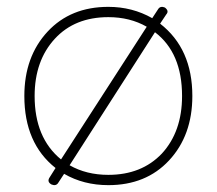

<svg xmlns="http://www.w3.org/2000/svg" viewBox="-20 -530 632 560"><path d="M51 -250Q51 -365 119 -438Q186 -510 296 -510Q366 -510 424 -477L441 -503Q445 -510 453 -510Q455 -510 461 -508Q474 -498 465 -488L447 -461Q541 -388 541 -250Q541 -135 473 -62Q406 10 296 10Q224 10 167 -23L150 3Q146 10 138 10Q136 10 130 8Q116 0 125 -13L142 -40Q51 -112 51 -250ZM81 -250Q81 -128 158 -65L408 -452Q359 -480 296 -480Q198 -480 140 -417Q81 -353 81 -250ZM432 -436 183 -48Q232 -20 296 -20Q393 -20 452 -82Q511 -146 511 -250Q511 -376 432 -436Z"/></svg>

Font: ClassicType
Style: Regular
Weight: 400
Version: Version 1.004